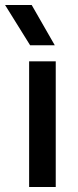

<svg xmlns="http://www.w3.org/2000/svg" viewBox="-48 -744 311 764"><path d="M67.9 0V-500H173.8V0ZM-27.8 -724.1H78.1L169.9 -564H71.8Z"/></svg>

Font: TASA Orbiter Text Medium
Style: Regular
Weight: 500
Designer: Weizhong Zhang
Version: Version 1.000;Glyphs 3.1.2 (3151)